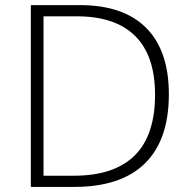

<svg xmlns="http://www.w3.org/2000/svg" viewBox="-20 -734 746 754"><path d="M643.1 -363.8Q643.1 -184.1 548.8 -92Q454.6 0 272 0H101.1V-713.9H293.9Q464.8 -713.9 554 -624.5Q643.1 -535.2 643.1 -363.8ZM588.9 -361.8Q588.9 -515.1 511 -592.5Q433.1 -669.9 282.2 -669.9H150.9V-43.9H269Q588.9 -43.9 588.9 -361.8Z"/></svg>

Font: CAA NEO Sans Light
Style: Regular
Weight: 300
Version: Version 1.10